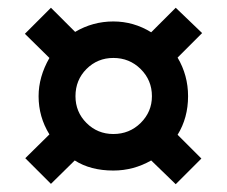

<svg xmlns="http://www.w3.org/2000/svg" viewBox="-20 -600 583 493"><path d="M79.1 -353Q79.1 -402.8 106.9 -451.2L43.9 -513.2L110.8 -580.1L172.9 -518.1Q218.3 -544.9 271 -544.9Q323.2 -544.9 368.2 -517.1L431.2 -580.1L499 -515.1L436 -452.1Q462.9 -406.7 462.9 -353Q462.9 -297.4 436 -253.9L497.1 -192.9L431.2 -127L368.2 -188Q322.8 -162.1 271 -162.1Q212.4 -162.1 171.9 -188L110.8 -127.9L44.9 -193.8L106.9 -254.9Q79.1 -299.8 79.1 -353ZM173.8 -353Q173.8 -312.5 202.1 -284.2Q230.5 -255.9 271 -255.9Q312.5 -255.9 341.3 -284.4Q370.1 -313 370.1 -353Q370.1 -394 341.3 -422.6Q312.5 -451.2 271 -451.2Q230.5 -451.2 202.1 -422.9Q173.8 -394.5 173.8 -353Z"/></svg>

Font: TypoPRO Open Sans Condensed
Style: Bold
Weight: 700
Width: 3
Foundry: Ascender Corporation
Version: Version 1.11